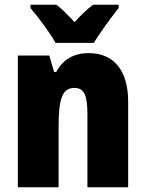

<svg xmlns="http://www.w3.org/2000/svg" viewBox="-20 -786 611 806"><path d="M213 -606H374C398 -647 448 -715 478 -752V-766H371C347 -749 322 -725 293 -693C264 -724 241 -748 217 -766H108V-752C138 -718 193 -644 213 -606ZM353 -563C289 -563 244 -536 216 -484H207L187 -553H55V0H226V-250C226 -370 240 -417 293 -417C336 -417 347 -379 347 -306V0H518V-360C518 -493 455 -563 353 -563Z"/></svg>

Font: Noto Sans Hebrew Condensed Black
Style: Regular
Weight: 900
Width: 3
Designer: Monotype Design Team
Foundry: Monotype Imaging Inc.
Version: Version 2.004